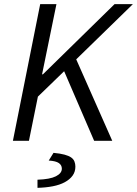

<svg xmlns="http://www.w3.org/2000/svg" viewBox="-20 -676 658 922"><path d="M618 -656 346 -391 519 0H432L288 -334L162 -212L119 0H42L173 -656H251L182 -319H186L530 -656ZM160 226V187Q220 185 248.5 170.5Q277 156 277 134Q277 117 262.5 107Q248 97 214 95L237 58Q269 61 289.5 66.5Q310 72 321.5 80Q333 88 337.5 99.5Q342 111 342 124Q342 149 328.5 167.5Q315 186 291 199Q267 212 233.5 218.5Q200 225 160 226Z"/></svg>

Font: Source Code Pro
Style: Italic
Weight: 400
Italic angle: -11°
Monospace: yes
Designer: Paul D. Hunt, Teo Tuominen
Foundry: Adobe Systems Incorporated
Version: Version 1.050;PS 1.000;hotconv 16.6.51;makeotf.lib2.5.65220